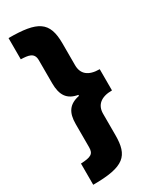

<svg xmlns="http://www.w3.org/2000/svg" viewBox="-226 -783 818 1011"><g transform="rotate(-30 183.5 -278.0)"><path d="M20 39V168C210 168 252 125 252 0V-130C252 -182 286 -213 354 -213V-342C284 -342 252 -373 252 -425V-558C252 -691 196 -724 20 -724V-595C63 -593 100 -591 100 -543V-404C100 -330 126 -292 189 -281V-275C125 -262 100 -225 100 -155V-14C100 27 81 36 20 39Z"/></g></svg>

Font: Noto Sans Lao Looped ExtraCondensed Black
Style: Regular
Weight: 900
Width: 2
Designer: Mark Frömberg, Ben Mitchell
Foundry: The Fontpad Ltd
Version: Version 1.002